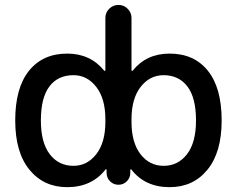

<svg xmlns="http://www.w3.org/2000/svg" viewBox="-20 -774 964 782"><path d="M146.5 -283.2Q146.5 -193.4 182.6 -146Q218.8 -98.6 279.3 -98.6Q335 -98.6 372.1 -146Q409.2 -193.4 409.2 -278.3V-288.1Q409.2 -372.1 372.1 -419.9Q335 -467.8 279.3 -467.8Q215.8 -467.8 181.2 -421.9Q146.5 -376 146.5 -283.2ZM778.3 -283.2Q778.3 -376 743.2 -421.9Q708 -467.8 646.5 -467.8Q589.8 -467.8 552.7 -419.9Q515.6 -372.1 515.6 -288.1V-278.3Q515.6 -193.4 552.2 -146Q588.9 -98.6 646.5 -98.6Q705.1 -98.6 741.7 -146Q778.3 -193.4 778.3 -283.2ZM510.7 -70.3Q510.7 -49.8 496.6 -35.6Q482.4 -21.5 462.4 -21.5Q442.4 -21.5 428.2 -35.6Q414.1 -49.8 414.1 -70.3V-82Q414.1 -84 412.6 -84.5Q411.1 -85 410.2 -84Q353.5 -11.7 253.9 -11.7Q158.2 -11.7 100.1 -82.5Q42 -153.3 42 -283.2Q42 -416 98.1 -485.8Q154.3 -555.7 253.9 -555.7Q347.7 -555.7 404.3 -486.3Q405.3 -484.4 407.2 -485.4Q409.2 -486.3 409.2 -488.3V-701.2Q409.2 -722.7 424.8 -738.3Q440.4 -753.9 462.4 -753.9Q484.4 -753.9 500 -738.3Q515.6 -722.7 515.6 -701.2V-488.3Q515.6 -486.3 517.1 -485.4Q518.6 -484.4 520.5 -486.3Q576.2 -555.7 670.9 -555.7Q770.5 -555.7 826.7 -485.8Q882.8 -416 882.8 -283.2Q882.8 -153.3 824.7 -82.5Q766.6 -11.7 670.9 -11.7Q570.3 -11.7 514.6 -84Q513.7 -85 512.2 -84.5Q510.7 -84 510.7 -82Z"/></svg>

Font: Gen Jyuu Gothic P Medium
Style: Regular
Weight: 500
Designer: [Source Han Sans]
Ryoko NISHIZUKA  (kana & ideographs); Paul D. Hunt (Latin, Greek & Cyrillic); Wenlong ZHANG  (bopomofo
Version: Version 1.002.20150607